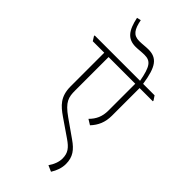

<svg xmlns="http://www.w3.org/2000/svg" viewBox="-341 -949 1160 1160"><g transform="rotate(45 239.0 -368.5)"><path d="M370 147C389 117 401 84 401 50C401 -10 374 -45 322 -81L211 -159C133 -214 126 -246 126 -304V-589H354V-360C354 -308 337 -272 304 -239L338 -218C372 -254 391 -296 391 -353V-589H504V-595L486 -622H388C369 -751 337 -792 263 -792C239 -792 215 -788 189 -788C138 -788 119 -818 106 -884L80 -878C99 -788 130 -748 198 -748C220 -748 245 -752 270 -752C323 -752 343 -725 362 -622H-26V-616L-9 -589H89V-302C89 -214 130 -178 186 -139L298 -62C343 -31 363 -6 363 42C363 70 351 102 331 130Z"/></g></svg>

Font: Noto Serif Devanagari SemiCondensed ExtraLight
Style: Regular
Weight: 200
Width: 4
Designer: Universal Thirst, Indian Type Foundry and the Monotype Design Team
Foundry: Monotype Imaging Inc.
Version: Version 2.004